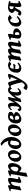

<svg xmlns="http://www.w3.org/2000/svg" viewBox="2922 -3687 1009 6893"><g transform="rotate(-90 3426.5 -240.5)"><path d="M529.3 -59.6Q500 -42 464.4 -23.7Q428.7 -5.4 397.2 7.3Q365.7 20 348.1 20Q331.1 20 319.1 4.6Q307.1 -10.7 307.1 -37.1Q307.1 -47.4 311 -73.2Q314.9 -99.1 320.8 -132.8Q326.7 -166.5 332.5 -200.4Q338.4 -234.4 342.3 -262Q346.2 -289.6 346.2 -302.7Q346.2 -328.6 342 -339.1Q337.9 -349.6 323.7 -349.6Q311 -349.6 284.9 -336.7Q258.8 -323.7 232.9 -283.2Q218.3 -260.3 210.2 -227.3Q202.1 -194.3 193.8 -147Q186 -103.5 184.1 -80.8Q182.1 -58.1 182.6 -36.6Q176.3 -33.7 158.7 -25.9Q141.1 -18.1 120.4 -8.8Q99.6 0.5 82.3 8.5Q64.9 16.6 59.1 20L38.1 0Q48.3 -48.8 57.4 -100.1Q66.4 -151.4 73.5 -198Q80.6 -244.6 84.7 -280.3Q88.9 -315.9 88.9 -333Q88.9 -355.5 84 -360.6Q79.1 -365.7 70.3 -365.7Q64 -365.7 47.1 -360.8Q30.3 -356 22.9 -353L13.2 -391.6Q33.7 -400.4 62.3 -411.6Q90.8 -422.9 119.6 -433.3Q148.4 -443.8 170.7 -450.4Q192.9 -457 200.7 -457Q214.4 -457 219.5 -446.8Q224.6 -436.5 224.6 -401.9Q224.6 -391.6 224.1 -382.1Q223.6 -372.6 222.2 -360.4Q275.4 -408.7 326.9 -432.9Q378.4 -457 421.9 -457Q452.6 -457 470 -443.1Q487.3 -429.2 487.3 -381.8Q487.3 -356.4 481.2 -318.8Q475.1 -281.2 466.8 -240.7Q458.5 -200.2 452.4 -165.3Q446.3 -130.4 446.3 -109.9Q446.3 -93.3 450.7 -87.2Q455.1 -81.1 463.9 -81.1Q475.1 -81.1 485.8 -85Q496.6 -88.9 514.6 -97.2Z M1019.5 -306.2Q1019.5 -266.1 1009.8 -223.4Q1000 -180.7 984.4 -142.6Q968.8 -104.5 951.7 -77.1Q929.2 -41.5 895.8 -10.7Q862.3 20 822.8 20Q799.8 20 764.6 -2.2Q729.5 -24.4 697.3 -70.3L710 -143.6Q720.7 -127 739 -114Q757.3 -101.1 776.9 -93.5Q796.4 -85.9 810.1 -85.9Q829.1 -85.9 844.5 -97.7Q859.9 -109.4 867.7 -126.5Q889.6 -172.9 889.6 -254.9Q889.6 -301.3 876 -332.5Q862.3 -363.8 846.2 -363.8Q831.1 -363.8 795.7 -334.2Q760.3 -304.7 728.5 -246.6L725.1 -338.9Q766.6 -387.2 798.3 -412.6Q830.1 -438 856.2 -447.5Q882.3 -457 907.7 -457Q952.6 -457 986.1 -418.2Q1019.5 -379.4 1019.5 -306.2ZM757.3 -424.8Q757.3 -403.8 750.2 -356.4Q743.2 -309.1 728.8 -223.6Q714.4 -138.2 692.4 -2.9Q681.6 64 676.3 104Q670.9 144 670.4 164.3Q669.9 184.6 673.3 193.8Q666 195.8 648.2 202.6Q630.4 209.5 609.1 218Q587.9 226.6 570.3 233.9Q552.7 241.2 546.4 244.1L525.9 225.1Q528.3 206.5 535.9 164.3Q543.5 122.1 553.7 66.2Q564 10.3 575 -50.3Q585.9 -110.8 595.5 -167.5Q605 -224.1 610.8 -267.8Q616.7 -311.5 616.7 -332Q616.7 -354.5 609.4 -359.6Q602.1 -364.7 593.8 -364.7Q587.9 -364.7 572.5 -360.4Q557.1 -356 549.8 -353L540.5 -390.6Q562.5 -400.9 590.8 -412.6Q619.1 -424.3 647.2 -434.3Q675.3 -444.3 697.5 -450.7Q719.7 -457 729.5 -457Q743.2 -457 750.2 -450.4Q757.3 -443.8 757.3 -424.8Z M1483.9 -272.9Q1483.9 -208 1450.4 -141.8Q1417 -75.7 1362.3 -30.8Q1336.9 -9.8 1300.5 5.1Q1264.2 20 1234.9 20Q1182.1 20 1144 -4.6Q1106 -29.3 1085.4 -72Q1064.9 -114.7 1064.9 -168Q1064.9 -237.8 1094.2 -299.1Q1123.5 -360.4 1189 -410.2Q1214.8 -429.7 1251 -443.4Q1287.1 -457 1320.8 -457Q1397.5 -457 1440.7 -405.5Q1483.9 -354 1483.9 -272.9ZM1355.5 -231Q1355.5 -305.2 1333.5 -345.2Q1311.5 -385.3 1287.1 -385.3Q1252.4 -385.3 1231.9 -358.4Q1211.4 -331.5 1202.6 -291Q1193.8 -250.5 1193.8 -209Q1193.8 -165.5 1205.1 -129.4Q1216.3 -93.3 1233.4 -71.5Q1250.5 -49.8 1268.1 -49.8Q1300.8 -49.8 1319.8 -78.4Q1338.9 -106.9 1347.2 -148.9Q1355.5 -190.9 1355.5 -231Z M1521.5 -172.9Q1521.5 -236.3 1542.2 -288.3Q1563 -340.3 1596.7 -378.2Q1630.4 -416 1670.7 -436.5Q1710.9 -457 1749.5 -457Q1785.2 -457 1814 -437Q1842.8 -417 1862.8 -391.1L1850.6 -328.1Q1826.2 -351.6 1798.1 -365.7Q1770 -379.9 1741.2 -379.9Q1696.8 -379.9 1674.6 -327.1Q1652.3 -274.4 1652.3 -192.4Q1652.3 -130.4 1663.3 -92.8Q1674.3 -55.2 1707.5 -55.2Q1740.7 -55.2 1766.8 -85.4Q1793 -115.7 1808.1 -181.4Q1823.2 -247.1 1823.2 -354Q1823.2 -451.7 1779.8 -539.6Q1736.3 -627.4 1637.7 -688Q1650.4 -696.3 1673.8 -708.5Q1697.3 -720.7 1709.5 -724.6Q1754.4 -706.5 1797.9 -672.6Q1841.3 -638.7 1876.7 -590.3Q1912.1 -542 1933.3 -479.7Q1954.6 -417.5 1954.6 -342.3Q1954.6 -260.7 1930.7 -194.1Q1906.7 -127.4 1866.9 -79.6Q1827.1 -31.7 1778.3 -5.9Q1729.5 20 1679.7 20Q1628.9 20 1593.5 -9.8Q1558.1 -39.6 1539.8 -84Q1521.5 -128.4 1521.5 -172.9Z M2406.7 -272.9Q2406.7 -208 2373.3 -141.8Q2339.8 -75.7 2285.2 -30.8Q2259.8 -9.8 2223.4 5.1Q2187 20 2157.7 20Q2105 20 2066.9 -4.6Q2028.8 -29.3 2008.3 -72Q1987.8 -114.7 1987.8 -168Q1987.8 -237.8 2017.1 -299.1Q2046.4 -360.4 2111.8 -410.2Q2137.7 -429.7 2173.8 -443.4Q2210 -457 2243.7 -457Q2320.3 -457 2363.5 -405.5Q2406.7 -354 2406.7 -272.9ZM2278.3 -231Q2278.3 -305.2 2256.3 -345.2Q2234.4 -385.3 2210 -385.3Q2175.3 -385.3 2154.8 -358.4Q2134.3 -331.5 2125.5 -291Q2116.7 -250.5 2116.7 -209Q2116.7 -165.5 2127.9 -129.4Q2139.2 -93.3 2156.2 -71.5Q2173.3 -49.8 2190.9 -49.8Q2223.6 -49.8 2242.7 -78.4Q2261.7 -106.9 2270 -148.9Q2278.3 -190.9 2278.3 -231Z M2635.3 -54.7Q2679.2 -54.7 2699.7 -79.6Q2720.2 -104.5 2720.2 -132.3Q2720.2 -149.9 2711.9 -167.2Q2703.6 -184.6 2682.6 -196Q2661.6 -207.5 2623.5 -207.5Q2595.2 -207.5 2558.8 -198Q2522.5 -188.5 2502.4 -178.7V-251.5Q2590.8 -251.5 2638.9 -265.6Q2687 -279.8 2705.8 -301.8Q2724.6 -323.7 2724.6 -346.7Q2724.6 -367.2 2711.7 -379.6Q2698.7 -392.1 2674.3 -392.1Q2637.7 -392.1 2615.2 -364.3Q2592.8 -336.4 2582.5 -287.4Q2572.3 -238.3 2572.3 -174.3Q2572.3 -54.7 2635.3 -54.7ZM2704.6 -457Q2745.1 -457 2780.3 -447.5Q2815.4 -438 2837.2 -418.7Q2858.9 -399.4 2858.9 -369.1Q2858.9 -323.2 2827.4 -293.2Q2795.9 -263.2 2749 -244.6Q2801.3 -236.3 2825.7 -214.1Q2850.1 -191.9 2850.1 -159.7Q2850.1 -128.4 2825.4 -96.7Q2800.8 -64.9 2762.7 -38.6Q2724.6 -12.2 2682.6 3.9Q2640.6 20 2606 20Q2576.2 20 2546.9 12.7Q2517.6 5.4 2493.9 -14.4Q2470.2 -34.2 2456.1 -71.3Q2441.9 -108.4 2441.9 -168.5Q2441.9 -238.3 2470.7 -307.1Q2499.5 -376 2563 -418.9Q2595.7 -440.9 2631.1 -449Q2666.5 -457 2704.6 -457Z M2881.8 -41.5Q2881.8 -46.4 2888.4 -58.3Q2895 -70.3 2904.3 -84Q2913.6 -97.7 2922.6 -107.4Q2931.6 -117.2 2936.5 -117.2Q2943.4 -117.2 2949.2 -107.2Q2955.1 -97.2 2961.4 -84Q2967.8 -70.8 2977.3 -60.8Q2986.8 -50.8 3001 -50.8Q3023.4 -50.8 3037.1 -85.9Q3050.8 -121.1 3057.1 -175.8Q3063.5 -230.5 3063.5 -288.6Q3063.5 -345.7 3050 -363Q3036.6 -380.4 3022 -380.4Q3010.3 -380.4 2991 -366.9Q2971.7 -353.5 2938.5 -314.5Q2933.6 -319.8 2924.3 -331.1Q2915 -342.3 2913.6 -347.2Q2960.4 -406.7 3003.7 -431.9Q3046.9 -457 3084.5 -457Q3107.4 -457 3130.4 -444.3Q3153.3 -431.6 3168.7 -399.4Q3184.1 -367.2 3184.1 -308.6Q3184.1 -272.9 3177 -230Q3169.9 -187 3156.7 -145Q3143.6 -103 3124.5 -68.8Q3105.5 -34.7 3081.5 -16.1Q3054.7 4.9 3028.3 12.5Q3002 20 2975.6 20Q2954.6 20 2932.9 11Q2911.1 2 2896.5 -12.2Q2881.8 -26.4 2881.8 -41.5ZM3066.9 -5.9 3102.1 -129.9Q3112.8 -140.1 3132.8 -165.5Q3152.8 -190.9 3176.8 -224.9Q3200.7 -258.8 3222.7 -295.7Q3244.6 -332.5 3259.5 -366.2Q3274.4 -399.9 3275.9 -424.3L3306.6 -366.2Q3301.8 -335 3281 -292.5Q3260.3 -250 3231.2 -204.1Q3202.1 -158.2 3170.7 -116.7Q3139.2 -75.2 3111.6 -45.4Q3084 -15.6 3066.9 -5.9ZM3362.3 -457 3394.5 -441.9Q3377 -384.8 3364.3 -328.1Q3351.6 -271.5 3344.2 -222.7Q3334.5 -157.2 3332.3 -110.1Q3330.1 -63 3336.4 -12.2Q3320.8 -8.8 3300.3 -2.9Q3279.8 2.9 3262 9.3Q3244.1 15.6 3235.8 20L3206.5 0Q3217.3 -34.7 3227.5 -76.4Q3237.8 -118.2 3246.3 -160.9Q3254.9 -203.6 3260.3 -240.2Q3269 -296.9 3271.2 -343.5Q3273.4 -390.1 3272 -424.3Q3291.5 -429.7 3317.9 -439.7Q3344.2 -449.7 3362.3 -457ZM3556.2 -431.2 3511.2 -307.1Q3500.5 -296.9 3480.2 -272Q3460 -247.1 3435.5 -213.9Q3411.1 -180.7 3388.9 -144.5Q3366.7 -108.4 3351.6 -74.5Q3336.4 -40.5 3335 -14.6L3296.9 -85.4Q3303.7 -113.8 3326.4 -154.1Q3349.1 -194.3 3381.1 -238.3Q3413.1 -282.2 3447 -322.5Q3481 -362.8 3510 -392.1Q3539.1 -421.4 3556.2 -431.2ZM3746.1 -395.5Q3746.1 -390.6 3738.8 -378.7Q3731.4 -366.7 3721.2 -353Q3710.9 -339.4 3701.2 -329.6Q3691.4 -319.8 3686.5 -319.8Q3679.7 -319.8 3674.1 -329.8Q3668.5 -339.8 3662.4 -353Q3656.2 -366.2 3647.9 -376.2Q3639.6 -386.2 3627 -386.2Q3605 -386.2 3589.8 -351.1Q3574.7 -315.9 3567.1 -261.2Q3559.6 -206.5 3559.6 -148.4Q3559.6 -91.3 3573 -74Q3586.4 -56.6 3601.1 -56.6Q3612.8 -56.6 3632.1 -70.3Q3651.4 -84 3684.6 -122.6Q3689 -118.2 3698 -108.2Q3707 -98.1 3708.5 -92.8Q3661.6 -33.2 3618.9 -6.6Q3576.2 20 3538.6 20Q3521 20 3497.6 7.6Q3474.1 -4.9 3456.5 -38.6Q3439 -72.3 3439 -135.3Q3439 -170.9 3446 -212.6Q3453.1 -254.4 3466.3 -295.2Q3479.5 -335.9 3498.5 -369.1Q3517.6 -402.3 3541.5 -420.9Q3568.8 -441.9 3595 -449.5Q3621.1 -457 3647.5 -457Q3668.5 -457 3691.4 -448Q3714.4 -439 3730.2 -425Q3746.1 -411.1 3746.1 -395.5Z M4028.8 -27.8 3938.5 76.2 3922.4 62Q3915 19.5 3902.1 -36.6Q3889.2 -92.8 3874 -150.4Q3858.9 -208 3844 -254.6Q3829.1 -301.3 3818.4 -324.7Q3807.1 -349.6 3799.3 -357.2Q3791.5 -364.7 3783.2 -364.7Q3776.9 -364.7 3762 -360.8Q3747.1 -356.9 3735.4 -353L3724.6 -390.6Q3754.4 -405.8 3787.8 -420.9Q3821.3 -436 3848.9 -446.5Q3876.5 -457 3889.2 -457Q3902.8 -457 3913.6 -442.9Q3924.3 -428.7 3936 -395Q3950.7 -354 3967.8 -293Q3984.9 -231.9 4001.2 -162.6Q4017.6 -93.3 4028.8 -27.8ZM4219.7 -419.9Q4219.7 -403.3 4205.8 -366.2Q4191.9 -329.1 4167.5 -277.6Q4143.1 -226.1 4111.6 -165Q4080.1 -104 4044.9 -40Q3999.5 43.5 3955.3 107.7Q3911.1 171.9 3862.8 208Q3814.5 244.1 3756.3 244.1Q3729.5 244.1 3703.1 235.1Q3676.8 226.1 3659.2 214.4Q3641.6 202.6 3641.6 194.8Q3641.6 187.5 3650.6 172.1Q3659.7 156.7 3672.6 139.9Q3685.5 123 3697.8 109.9Q3710 96.7 3716.8 93.3Q3739.7 117.2 3766.4 130.4Q3793 143.6 3811 143.6Q3843.8 143.6 3881.6 96.4Q3919.4 49.3 3965.3 -36.1Q3991.2 -84 4014.9 -132.8Q4038.6 -181.6 4057.1 -224.9Q4075.7 -268.1 4086.7 -300.3Q4097.7 -332.5 4097.7 -347.2Q4097.7 -373 4071.8 -373Q4058.1 -373 4032.2 -361.8L4018.6 -399.4Q4042 -413.1 4071.5 -426.3Q4101.1 -439.5 4128.9 -448.2Q4156.7 -457 4174.8 -457Q4191.4 -457 4205.6 -450.7Q4219.7 -444.3 4219.7 -419.9Z M4672.9 -402.8Q4660.2 -393.1 4639.9 -378.7Q4619.6 -364.3 4600.8 -353.3Q4582 -342.3 4573.2 -342.3Q4566.4 -342.3 4553.5 -353.3Q4540.5 -364.3 4522.9 -375.2Q4505.4 -386.2 4484.4 -386.2Q4438.5 -386.2 4415.3 -325.7Q4392.1 -265.1 4392.1 -166Q4392.1 -101.6 4411.4 -76.7Q4430.7 -51.8 4459 -51.8Q4477.1 -51.8 4510.5 -63.2Q4543.9 -74.7 4596.2 -117.7Q4598.6 -114.7 4605.2 -106.2Q4611.8 -97.7 4618.2 -89.1Q4624.5 -80.6 4626 -78.1Q4575.2 -31.7 4534.2 -11Q4493.2 9.8 4461.4 14.9Q4429.7 20 4406.2 20Q4386.7 20 4362.1 12Q4337.4 3.9 4314.7 -14.6Q4292 -33.2 4277.3 -65.2Q4262.7 -97.2 4262.7 -144.5Q4262.7 -189.9 4273.2 -238.8Q4283.7 -287.6 4310.8 -332.8Q4337.9 -377.9 4387.7 -411.1Q4422.4 -434.1 4464.8 -445.6Q4507.3 -457 4544.4 -457Q4573.2 -457 4598.6 -444.8Q4624 -432.6 4643.6 -419.4Q4663.1 -406.2 4672.9 -402.8ZM4300.3 -228.5 4313 -256.3H4427.2Q4470.7 -256.3 4506.1 -260.3Q4541.5 -264.2 4566.4 -273.4L4580.6 -256.3Q4579.1 -251.5 4569.3 -236.3Q4559.6 -221.2 4548.8 -206.1Q4538.1 -190.9 4534.2 -185.5Q4509.8 -192.9 4488 -195.3Q4466.3 -197.8 4436 -197.8H4312.5Z M5417 -59.6Q5387.2 -42 5351.8 -23.7Q5316.4 -5.4 5285.2 7.3Q5253.9 20 5234.9 20Q5220.7 20 5208.3 4.6Q5195.8 -10.7 5195.8 -37.1Q5195.8 -50.3 5201.9 -85Q5208 -119.6 5216.1 -163.1Q5224.1 -206.5 5230.2 -247.1Q5236.3 -287.6 5236.3 -312Q5236.3 -348.6 5217.8 -348.6Q5210.4 -348.6 5188.5 -338.6Q5166.5 -328.6 5142.1 -293Q5126 -269.5 5115.7 -236.3Q5105.5 -203.1 5097.2 -144Q5090.8 -99.6 5089.6 -73.7Q5088.4 -47.9 5088.4 -36.6Q5081.5 -33.7 5063.7 -25.9Q5045.9 -18.1 5024.9 -8.8Q5003.9 0.5 4986.3 8.5Q4968.8 16.6 4962.4 20L4941.9 0Q4956.5 -66.4 4968 -128.9Q4979.5 -191.4 4986.1 -240Q4992.7 -288.6 4992.7 -312.5Q4992.7 -348.6 4973.6 -348.6Q4968.3 -348.6 4946.3 -338.6Q4924.3 -328.6 4898.4 -293.9Q4881.8 -271 4871.1 -235.8Q4860.4 -200.7 4851.6 -144Q4844.7 -99.6 4842.5 -74Q4840.3 -48.3 4840.3 -36.6Q4834 -33.7 4816.4 -25.9Q4798.8 -18.1 4778.1 -8.8Q4757.3 0.5 4740 8.5Q4722.7 16.6 4716.8 20L4695.8 0Q4709.5 -68.8 4720.7 -134.5Q4731.9 -200.2 4739 -252.2Q4746.1 -304.2 4746.1 -332Q4746.1 -354.5 4740.7 -360.1Q4735.4 -365.7 4727.1 -365.7Q4720.7 -365.7 4705.8 -361.3Q4690.9 -356.9 4679.7 -353L4671.4 -391.6Q4691.9 -400.4 4719.5 -411.6Q4747.1 -422.9 4774.9 -433.3Q4802.7 -443.8 4824.7 -450.4Q4846.7 -457 4856.4 -457Q4871.6 -457 4877.4 -446.3Q4883.3 -435.5 4883.3 -400.9Q4883.3 -385.3 4879.9 -360.4Q4938 -418.5 4980.7 -437.7Q5023.4 -457 5063.5 -457Q5100.1 -457 5116 -432.6Q5131.8 -408.2 5131.8 -376Q5131.8 -373 5130.9 -365.2Q5187.5 -419.4 5226.6 -438.2Q5265.6 -457 5302.2 -457Q5331.1 -457 5351.8 -437.7Q5372.6 -418.5 5372.6 -371.1Q5372.6 -343.3 5366.7 -306.9Q5360.8 -270.5 5353.5 -232.9Q5346.2 -195.3 5340.3 -162.8Q5334.5 -130.4 5334.5 -109.9Q5334.5 -93.3 5339.4 -87.6Q5344.2 -82 5352.5 -82Q5366.7 -82 5378.7 -85.7Q5390.6 -89.4 5409.7 -97.2Z M5453.1 -353 5444.8 -390.6Q5465.3 -399.9 5493.4 -411.4Q5521.5 -422.9 5550 -433.1Q5578.6 -443.4 5601.1 -450.2Q5623.5 -457 5633.3 -457Q5647.5 -457 5652.3 -447.8Q5657.2 -438.5 5657.2 -416Q5657.2 -395 5651.4 -352.1Q5645.5 -309.1 5636.2 -261.2Q5627 -213.9 5619.9 -170.7Q5612.8 -127.4 5612.8 -106Q5612.8 -83.5 5622.1 -67.1Q5631.3 -50.8 5657.2 -50.8Q5690.4 -50.8 5705.3 -72.8Q5720.2 -94.7 5720.2 -130.4Q5720.2 -165 5705.8 -187.5Q5691.4 -210 5647.5 -210Q5627.9 -210 5598.6 -202.4Q5569.3 -194.8 5554.7 -186L5564 -243.7Q5592.3 -253.9 5628.4 -261.5Q5664.6 -269 5686 -269Q5762.2 -269 5808.3 -239.3Q5854.5 -209.5 5854.5 -149.9Q5854.5 -121.1 5835.7 -91.3Q5816.9 -61.5 5784.9 -36.1Q5752.9 -10.7 5712.6 4.6Q5672.4 20 5628.9 20Q5579.6 20 5547.9 3.7Q5516.1 -12.7 5501.2 -37.6Q5486.3 -62.5 5486.3 -87.9Q5486.3 -110.8 5491.9 -147.5Q5497.6 -184.1 5503.9 -221.2Q5509.8 -255.4 5514.2 -285.4Q5518.6 -315.4 5518.6 -332Q5518.6 -354.5 5512.9 -359.6Q5507.3 -364.7 5498.5 -364.7Q5492.2 -364.7 5478.3 -360.8Q5464.4 -356.9 5453.1 -353Z M6337.9 -402.8Q6324.2 -388.2 6302.5 -368.2Q6280.8 -348.1 6260.3 -333Q6239.7 -317.9 6228.5 -317.9Q6219.7 -317.9 6211.4 -327.4Q6203.1 -336.9 6194.1 -349.6Q6185.1 -362.3 6174.3 -371.8Q6163.6 -381.3 6149.4 -381.3Q6117.2 -381.3 6094.5 -353.5Q6071.8 -325.7 6059.8 -283Q6047.9 -240.2 6047.9 -194.3Q6047.9 -131.3 6065.2 -96.4Q6082.5 -61.5 6109.4 -61.5Q6138.2 -61.5 6176 -82.8Q6213.9 -104 6266.1 -147Q6270 -142.1 6280.5 -126.7Q6291 -111.3 6293 -107.4Q6216.3 -38.1 6162.4 -9Q6108.4 20 6061.5 20Q6032.2 20 5998.8 4.4Q5965.3 -11.2 5941.7 -50Q5918 -88.9 5918 -157.2Q5918 -223.1 5947 -288.3Q5976.1 -353.5 6047.9 -401.4Q6075.2 -419.4 6120.1 -438.2Q6165 -457 6209.5 -457Q6238.3 -457 6259.5 -446.3Q6280.8 -435.5 6299.3 -422.6Q6317.9 -409.7 6337.9 -402.8Z M6621.1 -62Q6621.1 -99.6 6624.3 -147.7Q6627.4 -195.8 6633.8 -236.8Q6639.2 -270.5 6643.1 -308.6Q6647 -346.7 6649.4 -378.9Q6651.9 -411.1 6651.9 -426.8L6755.9 -437.5L6786.1 -418.9Q6767.1 -315.9 6761.7 -244.6Q6756.3 -173.3 6756.3 -134.8Q6756.3 -110.8 6762.5 -94.2Q6768.6 -77.6 6781.2 -77.6Q6794.9 -77.6 6808.1 -81.8Q6821.3 -85.9 6833 -91.3L6842.3 -54.2Q6814.5 -34.7 6781.7 -16.8Q6749 1 6719.5 12.2Q6689.9 23.4 6672.4 23.4Q6647.5 23.4 6634.3 -3.9Q6621.1 -31.2 6621.1 -62ZM6821.3 -369.6Q6797.4 -379.9 6758.8 -387.5Q6720.2 -395 6683.3 -399.2Q6646.5 -403.3 6626.5 -403.3Q6586.4 -403.3 6564.7 -381.1Q6543 -358.9 6543 -329.1Q6543 -314.5 6551 -297.6Q6559.1 -280.8 6575.7 -269Q6592.3 -257.3 6616.7 -257.3Q6627.4 -257.3 6645.8 -258.8Q6664.1 -260.3 6674.8 -266.1L6657.2 -207.5Q6641.1 -203.6 6620.4 -202.6Q6599.6 -201.7 6572.3 -201.7Q6527.8 -201.7 6491.2 -216.6Q6454.6 -231.4 6432.9 -257.3Q6411.1 -283.2 6411.1 -316.4Q6411.1 -346.7 6432.4 -379.2Q6453.6 -411.6 6496.3 -434.3Q6539.1 -457 6603.5 -457Q6641.6 -457 6685.1 -451.4Q6728.5 -445.8 6769.3 -436.3Q6810.1 -426.8 6839.4 -414.1Q6835.9 -388.2 6821.3 -369.6ZM6533.2 -228 6634.3 -220.7Q6603 -207 6582.3 -179Q6561.5 -150.9 6545.2 -116.9Q6528.8 -83 6510.7 -51.8Q6492.7 -20.5 6467 -0.2Q6441.4 20 6401.4 20Q6365.7 20 6339.1 4.2Q6312.5 -11.7 6312.5 -26.9Q6312.5 -32.2 6319.3 -45.9Q6326.2 -59.6 6336.2 -75Q6346.2 -90.3 6356.2 -101.3Q6366.2 -112.3 6372.1 -112.3Q6375.5 -112.3 6379.6 -104Q6383.8 -95.7 6390.1 -87.2Q6396.5 -78.6 6405.3 -78.6Q6420.4 -78.6 6432.1 -93Q6443.8 -107.4 6454.1 -128.9Q6464.4 -150.4 6475.3 -172.4Q6486.3 -194.3 6500.2 -210.2Q6514.2 -226.1 6533.2 -228Z"/></g></svg>

Font: Gentium Book Plus
Style: Bold Italic
Weight: 700
Italic angle: -8°
Designer: Victor Gaultney, Annie Olsen, Iska Routamaa, Becca Hirsbrunner
Foundry: SIL International
Version: Version 6.101